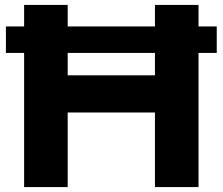

<svg xmlns="http://www.w3.org/2000/svg" viewBox="-20 -760 904 780"><path d="M860.5 -652.5V-545H786.5V0H609.5V-303H255V0H78V-545H4V-652.5H78V-740H255V-652.5H609.5V-740H786.5V-652.5ZM609.5 -454V-545H255V-454Z"/></svg>

Font: Encode Sans Expanded
Style: Bold
Weight: 700
Width: 7
Designer: Multiple Designers
Foundry: Impallari Type
Version: Version 2.000